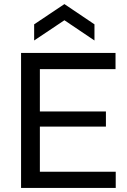

<svg xmlns="http://www.w3.org/2000/svg" viewBox="-20 -919 623 939"><path d="M83 0V-660H175V0ZM131 0V-79H546V0ZM131 -300V-374H498V-300ZM131 -581V-660H545V-581ZM147 -721V-800L295 -899L442 -800V-721L295 -820Z"/></svg>

Font: Bricolage Grotesque 20pt
Style: Regular
Weight: 400
Version: Version 1.001;gftools[0.9.33.dev8+g029e19f]